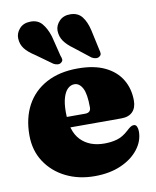

<svg xmlns="http://www.w3.org/2000/svg" viewBox="-85 -818 729 898"><g transform="rotate(-10 279.0 -369.0)"><path d="M533.5 -302.5Q533.5 -268.5 515 -249.5Q496.5 -230.5 461.5 -230.5H165V-281.5H298.5Q325.5 -281.5 325.5 -307Q325.5 -371 310.8 -398.5Q296 -426 272.5 -426Q255 -426 241 -413Q227 -400 218.8 -373Q210.5 -346 210.5 -304.5Q210.5 -213 251.5 -170.8Q292.5 -128.5 363.5 -128.5Q397 -128.5 424.2 -136.5Q451.5 -144.5 477 -168Q491 -181 498.2 -185.2Q505.5 -189.5 512.5 -189.5Q522.5 -189.5 527 -179.8Q531.5 -170 531.5 -156Q531.5 -111 501.2 -72Q471 -33 417.5 -9.5Q364 14 292.5 14Q216.5 14 155.8 -16.2Q95 -46.5 59.5 -100.8Q24 -155 24 -227.5Q24 -308.5 56.5 -368.8Q89 -429 151 -462.5Q213 -496 300.5 -496Q378 -496 429.8 -471Q481.5 -446 507.5 -402.2Q533.5 -358.5 533.5 -302.5ZM208 -664.5 232 -568Q236 -559 236.8 -550.8Q237.5 -542.5 229.5 -536.5Q223 -530.5 212.5 -531.2Q202 -532 192.5 -537.5L116 -592.5Q83.5 -613 67.8 -633.8Q52 -654.5 51 -682.5Q50 -707.5 68.5 -728.5Q87 -749.5 120 -750Q155 -751 175.2 -727.5Q195.5 -704 208 -664.5ZM394.5 -661 415.5 -564.5Q418.5 -554.5 418.5 -546.5Q418.5 -538.5 410.5 -533Q403.5 -527.5 393 -528.5Q382.5 -529.5 373 -535.5L298.5 -594Q268.5 -615.5 253.8 -637Q239 -658.5 238.5 -687Q239 -712 258.5 -732Q278 -752 311 -751.5Q346.5 -751 365.8 -726.5Q385 -702 394.5 -661Z"/></g></svg>

Font: Fraunces Black
Style: Regular
Weight: 900
Version: Version 1.000;[b76b70a41]